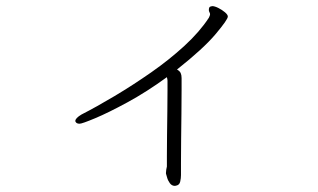

<svg xmlns="http://www.w3.org/2000/svg" viewBox="-20 -553 1040 627"><path d="M522 11Q522 6 523 0.5Q524 -5 525 -9Q525 -14 525 -43Q525 -72 525.5 -111.5Q526 -151 526.5 -191Q527 -231 527 -258.5Q527 -286 527 -290Q527 -293 525 -301Q459 -253 396.5 -219Q334 -185 291 -167Q248 -149 240 -149Q230 -149 227 -155Q226 -156 226 -158Q226 -167 246 -179Q295 -204 354.5 -239.5Q414 -275 473.5 -316.5Q533 -358 582.5 -403.5Q632 -449 662 -495Q666 -503 666 -506Q666 -510 664 -513Q662 -517 662 -520Q662 -530 667 -531.5Q672 -533 673 -533Q681 -533 693 -527Q705 -521 714.5 -513Q724 -505 724 -499Q724 -489 684 -441.5Q644 -394 558 -326Q567 -321 570 -314.5Q573 -308 573 -298Q573 -291 573 -259Q573 -227 572.5 -183.5Q572 -140 571.5 -96Q571 -52 571 -20Q571 12 571 19Q571 29 568.5 40Q566 51 556 53Q555 53 554 53.5Q553 54 551 54Q541 54 534.5 45Q528 36 525.5 26Q523 16 522 14Z"/></svg>

Font: Moon Stars Kai T HW Light
Style: Regular
Weight: 300
Designer: GuiWonder
Version: Version 1.101